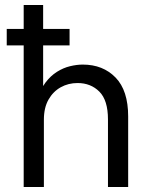

<svg xmlns="http://www.w3.org/2000/svg" viewBox="-20 -750 602 770"><path d="M7 -568V-634H259V-568ZM75 0V-730H153V-351H131Q142 -392 162.5 -419Q183 -446 208.5 -462Q234 -478 261 -484.5Q288 -491 312 -491Q393 -491 443.5 -439Q494 -387 494 -283V0H413V-271Q413 -348 378.5 -382.5Q344 -417 291 -417Q254 -417 223.5 -400Q193 -383 174.5 -350.5Q156 -318 156 -270V0Z"/></svg>

Font: SUSE
Style: Regular
Weight: 400
Designer: Rene Bieder
Foundry: SUSE
Version: Version 1.000